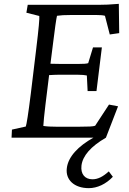

<svg xmlns="http://www.w3.org/2000/svg" viewBox="-20 -715 669 997"><path d="M441 262C485 262 530 241 566 203L545 175C514 203 488 216 460 216C421 216 398 189 403 145C409 94 452 45 530 0L593 -163L546 -172L474 -62C463 -58 441 -57 392 -57H272C246 -57 224 -58 205 -61C205 -73 211 -130 216 -171L235 -325C255 -326 273 -327 288 -327H381C405 -327 423 -325 431 -323L435 -242H481L509 -469H463L438 -387C430 -384 412 -383 387 -383H295C280 -383 262 -384 242 -384L257 -502C263 -553 273 -624 276 -633C296 -636 315 -637 345 -637H483C500 -637 515 -636 525 -633L550 -536L599 -543L597 -695C550 -691 523 -690 494 -690H124L117 -649L184 -632C186 -623 181 -566 168 -460L140 -229C127 -124 118 -69 114 -58L42 -42L40 0H465C386 44 334 99 327 158C319 219 366 262 441 262Z"/></svg>

Font: TPK Tissa Web
Style: Italic
Weight: 400
Italic angle: -7°
Designer: Jacques Le Bailly, Suppakit Chalermlarp | Katatrad Co.,Ltd.
Foundry: Jacques Le Bailly, Cadson Demak Co.,Ltd.
Version: Version 5.000;Glyphs 3.1.2 (3151)